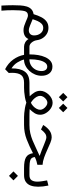

<svg xmlns="http://www.w3.org/2000/svg" viewBox="826 -1462 948 2639"><g transform="rotate(90 1299.5 -143.0)"><path d="M532.7 -177.7Q538.1 -137.7 563.7 -106Q589.4 -74.2 622.6 -74.2H640.1V0H622.6Q592.3 0 563.2 -15.9Q534.2 -31.7 517.1 -61.5Q487.3 7.3 394 7.3Q365.7 7.3 336.7 -2Q307.6 -11.2 280.5 -23.2Q253.4 -35.2 230.7 -44.4Q208 -53.7 192.4 -53.7Q144 -53.7 132.3 -5.1Q120.6 43.5 120.6 149.9Q120.6 197.8 122.1 231.9Q123.5 266.1 127 311H57.1Q54.7 267.6 53.5 229.7Q52.2 191.9 52.2 153.3Q52.2 99.6 55.2 51.3Q58.1 2.9 69.6 -35.6Q81.1 -74.2 106.2 -99.1Q131.3 -124 175.3 -131.3Q192.9 -190.9 216.8 -237.1Q240.7 -283.2 276.1 -309.3Q311.5 -335.4 363.3 -335.4Q407.2 -335.4 443.1 -314.7Q479 -293.9 502.7 -258.3Q526.4 -222.7 532.7 -177.7ZM467.3 -138.2Q467.3 -190.9 438.5 -227.3Q409.7 -263.7 364.7 -263.7Q330.6 -263.7 307.9 -242.2Q285.2 -220.7 270.3 -187.3Q255.4 -153.8 244.6 -118.2Q292.5 -98.1 332.8 -81.8Q373 -65.4 395 -65.4Q429.7 -65.4 448.5 -85.2Q467.3 -105 467.3 -138.2Z M620.6 0V-74.2H728.5V-86.4Q728.5 -140.1 737.5 -193.8Q746.6 -247.6 766.6 -292Q786.6 -336.4 818.6 -363.3Q850.6 -390.1 896.5 -390.1Q955.6 -390.1 988.8 -348.6Q1022 -307.1 1022 -240.7Q1022 -194.3 1004.2 -151.1Q986.3 -107.9 955.1 -73.7Q923.8 -39.6 883.8 -19.5Q843.8 0.5 798.8 0.5Q808.1 42 838.6 91.3Q869.1 140.6 920.4 172.4Q918.9 52.7 965.1 -10.7Q1011.2 -74.2 1118.7 -74.2H1138.2V0H1117.7Q1041.5 0 1011.5 40.5Q981.4 81.1 981.4 164.1Q981.4 173.8 982.2 186.5Q982.9 199.2 983.4 210.4L931.6 260.3Q847.7 217.3 798.3 147.9Q749 78.6 734.4 0ZM895.5 -318.8Q862.8 -318.8 840.6 -287.6Q818.4 -256.3 807.1 -203.6Q795.9 -150.9 795.9 -86.9V-73.7Q842.3 -73.7 878.7 -95.9Q915 -118.2 936 -156.2Q957 -194.3 957 -240.7Q957 -276.9 940.7 -297.9Q924.3 -318.8 895.5 -318.8Z M1464.4 -596.7 1523.4 -538.1 1464.4 -478.5 1405.8 -538.1ZM1315.9 -596.7 1375 -538.1 1315.9 -478.5 1257.3 -538.1ZM1557.6 -222.7Q1557.6 -179.2 1535.2 -144Q1512.7 -108.9 1481 -77.1Q1509.8 -75.2 1539.3 -74.7Q1568.8 -74.2 1588.4 -74.2H1635.7V0H1589.8Q1568.8 0 1535.2 -2.9Q1501.5 -5.9 1463.6 -12.7Q1425.8 -19.5 1391.1 -31.7Q1356.4 -19 1317.9 -12.2Q1279.3 -5.4 1244.6 -2.7Q1210 0 1187 0H1118.7V-74.2H1187Q1210 -74.2 1240.5 -75Q1271 -75.7 1303.7 -77.6Q1272.5 -108.9 1250.5 -144.8Q1228.5 -180.7 1228.5 -223.6Q1228.5 -252.9 1242.2 -282.7Q1255.9 -312.5 1279.1 -337.4Q1302.2 -362.3 1331.3 -377.4Q1360.4 -392.6 1391.6 -392.6Q1434.6 -392.6 1472.4 -366.7Q1510.3 -340.8 1533.9 -301.8Q1557.6 -262.7 1557.6 -222.7ZM1391.6 -320.8Q1370.1 -320.8 1348.4 -305.4Q1326.7 -290 1312.3 -267.3Q1297.9 -244.6 1297.9 -221.7Q1297.9 -196.8 1312.7 -171.4Q1327.6 -146 1349.6 -125.7Q1371.6 -105.5 1392.6 -94.2Q1417 -105.5 1439 -125.7Q1460.9 -146 1475.1 -171.4Q1489.3 -196.8 1489.3 -222.7Q1489.3 -244.6 1474.1 -267.3Q1459 -290 1436.5 -305.4Q1414.1 -320.8 1391.6 -320.8Z M2245.6 -254.4V-183.1Q2224.1 -179.7 2196.8 -171.1Q2169.4 -162.6 2139.2 -148.4Q2143.1 -99.6 2180.4 -86.9Q2217.8 -74.2 2290 -74.2H2317.4V0H2288.6Q2188.5 0 2142.6 -26.9Q2096.7 -53.7 2085.9 -122.6Q1988.8 -71.8 1895.5 -35.9Q1802.2 0 1697.8 0H1616.2V-74.2H1699.2Q1759.3 -74.2 1810.1 -85.7Q1860.8 -97.2 1909.4 -116.9Q1958 -136.7 2010 -161.9Q2062 -187 2124 -214.4Q2085.9 -227.1 2046.4 -242.9Q2006.8 -258.8 1971.4 -273.4Q1936 -288.1 1909.2 -297.4Q1882.3 -306.6 1869.6 -306.6Q1837.4 -306.6 1814 -288.8Q1790.5 -271 1771 -246.6L1760.3 -232.9L1698.2 -263.2L1704.6 -273.4Q1736.3 -322.3 1776.4 -351.1Q1816.4 -379.9 1870.1 -379.9Q1898.9 -379.9 1942.9 -361.8Q1986.8 -343.8 2038.8 -319.8Q2090.8 -295.9 2144.3 -276.6Q2197.8 -257.3 2245.6 -254.4Z M2297.4 -74.2H2386.2Q2438.5 -74.2 2457.8 -104Q2477.1 -133.8 2477.1 -181.6Q2477.1 -211.4 2471.7 -246.8Q2466.3 -282.2 2460 -316.9L2530.8 -335Q2546.9 -258.8 2546.9 -193.8Q2546.9 -136.7 2531.5 -93Q2516.1 -49.3 2481 -24.7Q2445.8 0 2387.2 0H2297.4ZM2397.9 84 2459.5 145.5 2397.9 207 2336.4 145.5Z"/></g></svg>

Font: Vazirmatn UI Light
Style: Regular
Weight: 300
Designer: Saber Rastikerdar
Foundry: Saber Rastikerdar
Version: Version 33.003